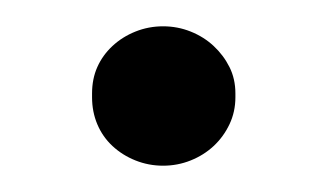

<svg xmlns="http://www.w3.org/2000/svg" viewBox="-20 -118 249 146"><path d="M104 8Q115 8 125 4Q135 0 142.5 -7Q150 -14 154.5 -23.5Q159 -33 159 -44V-47Q159 -58 154.5 -67Q150 -76 142.5 -83Q135 -90 125 -94Q115 -98 104 -98Q93 -98 83 -94Q73 -90 65.5 -83Q58 -76 54 -67Q50 -58 50 -47V-44Q50 -33 54 -23.5Q58 -14 65.5 -7Q73 0 83 4Q93 8 104 8Z"/></svg>

Font: Fixel Variable
Style: Regular
Weight: 100
Width: 3
Designer: AlfaBravo + MacPaw
Foundry: Kyrylo Tkachov, Marchela Mozhyna, Serhii Makarenko, Maria Weinstein, Zakhar Kryvoshyya
Version: Version 1.211